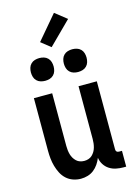

<svg xmlns="http://www.w3.org/2000/svg" viewBox="-143 -1045 786 1126"><g transform="rotate(-15 250.0 -482.5)"><path d="M204 8Q180 8 157 0Q134 -8 116.5 -24Q99 -40 88 -61.5Q77 -83 70.5 -106Q64 -129 61.5 -152.5Q59 -176 59 -200V-520H170V-200Q170 -187 171.5 -174Q173 -161 176.5 -148.5Q180 -136 186.5 -125Q193 -114 202.5 -105Q212 -96 224.5 -92Q237 -88 250 -88Q263 -88 275.5 -92Q288 -96 297.5 -105Q307 -114 313.5 -125Q320 -136 323.5 -148.5Q327 -161 328.5 -174Q330 -187 330 -200V-520H441V-108Q441 -104 442 -100Q443 -96 446 -93Q449 -90 453 -89Q457 -88 461 -88H478V8H461Q439 8 417 3.5Q395 -1 376.5 -13Q358 -25 346 -44Q334 -63 331 -85Q323 -65 311 -47.5Q299 -30 282.5 -17Q266 -4 245.5 2Q225 8 204 8ZM350 -601Q336 -601 322.5 -605Q309 -609 299 -619Q289 -629 285 -642.5Q281 -656 281 -670Q281 -684 285 -697.5Q289 -711 299 -721Q309 -731 322.5 -735Q336 -739 350 -739Q364 -739 377.5 -735Q391 -731 401 -721Q411 -711 415 -697.5Q419 -684 419 -670Q419 -656 415 -642.5Q411 -629 401 -619Q391 -609 377.5 -605Q364 -601 350 -601ZM150 -601Q136 -601 122.5 -605Q109 -609 99 -619Q89 -629 85 -642.5Q81 -656 81 -670Q81 -684 85 -697.5Q89 -711 99 -721Q109 -731 122.5 -735Q136 -739 150 -739Q164 -739 177.5 -735Q191 -731 201 -721Q211 -711 215 -697.5Q219 -684 219 -670Q219 -656 215 -642.5Q211 -629 201 -619Q191 -609 177.5 -605Q164 -601 150 -601ZM237 -782 179 -828 302 -973 373 -917Z"/></g></svg>

Font: Iosevka Algr
Style: Bold
Weight: 700
Monospace: yes
Designer: Belleve Invis
Foundry: Belleve Invis
Version: Version 26.0.2; ttfautohint (v1.8.3)